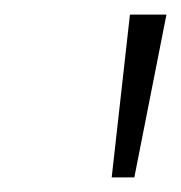

<svg xmlns="http://www.w3.org/2000/svg" viewBox="-20 -785 248 263"><path d="M133 -542 158 -765H208L164 -542Z"/></svg>

Font: Bitter Thin Light
Style: Italic
Weight: 300
Italic angle: -9°
Version: Version 2.002